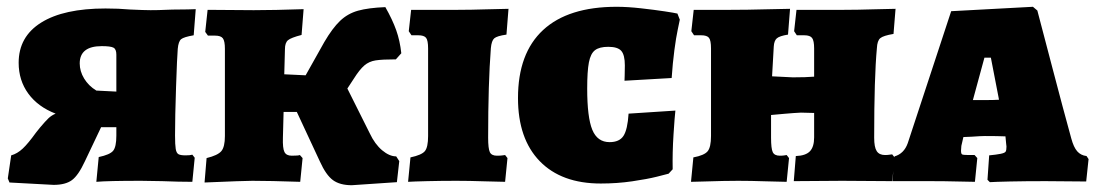

<svg xmlns="http://www.w3.org/2000/svg" viewBox="-20 -533 3233 566"><path d="M547 -77 554 -68 547 3Q508 3 458 1L396 0Q297 0 264 3L271 -70Q304 -77 313.5 -88.5Q323 -100 323 -133V-158H278L230 -57Q211 -16 192 -2Q173 12 138 12L8 5L3 -7L13 -75Q31 -80 47 -95Q63 -110 86 -142L98 -157Q114 -176 123 -184.5Q132 -193 144 -198Q92 -218 63.5 -257Q35 -296 35 -348Q35 -425 101.5 -466.5Q168 -508 291 -508Q330 -508 363 -505Q405 -503 424 -503Q449 -503 467 -504Q488 -505 510.5 -505Q533 -505 557 -506L551 -429Q522 -424 514 -417.5Q506 -411 504 -389Q502 -366 499 -277Q496 -188 496 -134Q496 -106 498 -94Q500 -82 506 -78.5Q512 -75 527 -75Q541 -75 547 -77ZM323 -263V-372Q323 -388 314.5 -392.5Q306 -397 280 -397Q215 -397 215 -346Q215 -323 228 -301.5Q241 -280 264 -266Z M1148 -72 1157 -58 1150 4 1017 13Q982 13 961.5 -2Q941 -17 923 -57L855 -203H816L814 -127Q813 -96 818.5 -85Q824 -74 840 -74Q860 -74 864 -76L872 -67L865 3Q775 0 724 0Q700 0 583 5L589 -67Q622 -75 632.5 -87.5Q643 -100 643 -132V-389Q643 -412 637 -420Q631 -428 614 -428H593L585 -439L592 -504L728 -503Q788 -503 875 -506L869 -430Q838 -422 829 -414.5Q820 -407 820 -388L818 -314L881 -311L936 -409Q960 -450 982.5 -471.5Q1005 -493 1035.5 -501.5Q1066 -510 1116 -512Q1137 -475 1148 -444Q1159 -413 1163 -376L1147 -358Q1107 -358 1087.5 -355Q1068 -352 1054 -340Q1040 -328 1023 -301L1004 -272L1070 -140Q1085 -108 1106.5 -90Q1128 -72 1148 -72Z M1190 -69Q1223 -76 1232.5 -87.5Q1242 -99 1242 -132V-390Q1242 -414 1236 -421.5Q1230 -429 1213 -429H1193L1185 -441L1192 -504H1330Q1368 -504 1414.5 -505.5Q1461 -507 1479 -507L1473 -431Q1445 -427 1437 -420Q1429 -413 1427 -391Q1419 -287 1419 -127Q1419 -95 1424 -84.5Q1429 -74 1445 -74Q1456 -74 1462 -75Q1468 -76 1469 -76L1476 -67L1469 3Q1452 3 1407.5 1.5Q1363 0 1326 0Q1281 0 1239.5 1Q1198 2 1183 3Z M1507 -244Q1507 -376 1581 -444.5Q1655 -513 1798 -513Q1830 -513 1870 -508.5Q1910 -504 1939.5 -499.5Q1969 -495 1977 -493L1984 -475Q1983 -469 1978 -446Q1973 -423 1968 -385Q1963 -347 1960 -303L1821 -295Q1821 -299 1821.5 -310.5Q1822 -322 1822 -340Q1822 -371 1811.5 -383Q1801 -395 1773 -395Q1747 -395 1734 -385Q1721 -375 1716 -349Q1711 -323 1711 -272Q1711 -187 1726 -150.5Q1741 -114 1777 -114Q1806 -114 1818 -132.5Q1830 -151 1833 -198L1971 -207Q1969 -191 1965.5 -137Q1962 -83 1963 -34L1951 -21Q1944 -19 1916 -12Q1888 -5 1843.5 1.5Q1799 8 1751 8Q1635 8 1571 -58Q1507 -124 1507 -244Z M2024 -69Q2056 -75 2066 -87Q2076 -99 2076 -132V-390Q2076 -414 2070 -421.5Q2064 -429 2047 -429H2026L2018 -441L2025 -504H2134Q2183 -504 2236 -505.5Q2289 -507 2309 -507L2303 -431Q2278 -427 2270 -420Q2262 -413 2261 -396L2256 -308L2317 -305Q2356 -305 2380 -307V-390Q2380 -413 2374 -421Q2368 -429 2351 -429H2329L2321 -441L2328 -504H2468Q2507 -504 2554 -505.5Q2601 -507 2620 -507L2614 -433Q2584 -428 2575 -420.5Q2566 -413 2565 -391Q2557 -306 2557 -127Q2557 -99 2564.5 -87.5Q2572 -76 2589 -76Q2597 -76 2602.5 -77Q2608 -78 2610 -78L2618 -68L2610 1L2463 0L2320 1L2326 -73Q2355 -74 2367.5 -87Q2380 -100 2380 -128V-200L2341 -201Q2320 -200 2292 -197.5Q2264 -195 2253 -194V-127Q2253 -95 2258 -84.5Q2263 -74 2279 -74Q2288 -74 2293 -75Q2298 -76 2299 -76L2306 -67L2299 3Q2282 3 2237.5 1.5Q2193 0 2156 0Q2116 0 2056 2L2017 3Z M2891 -3 2896 -75Q2917 -77 2929.5 -79.5Q2942 -82 2944.5 -86Q2947 -90 2947 -101L2946 -110L2944 -131Q2921 -132 2883 -132Q2872 -132 2844 -130L2820 -129L2814 -103L2813 -89Q2813 -80 2816 -78Q2819 -76 2835 -76H2853L2861 -67L2854 3Q2841 3 2803 2Q2765 1 2724 1H2611L2617 -72Q2645 -80 2656 -111L2784 -500L3025 -513L3038 -502Q3051 -453 3082.5 -332.5Q3114 -212 3138 -125Q3145 -99 3155.5 -87Q3166 -75 3183 -73L3189 -64L3182 2L3062 1Q3002 1 2957 2Q2912 3 2898 4ZM2886 -238Q2910 -238 2925 -239L2901 -363H2882L2848 -238Z"/></svg>

Font: Alegreya SC Black
Style: Regular
Weight: 900
Designer: Juan Pablo del Peral
Foundry: Huerta Tipografica
Version: Version 2.007; ttfautohint (v1.6)